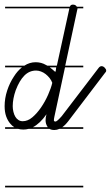

<svg xmlns="http://www.w3.org/2000/svg" viewBox="-22 -571 479 830"><path d="M338 -535H313Q313 -530 312 -529L260 -287H338V-280H259L213 -66Q211 -57 211 -51Q211 -46 217.5 -45.5Q224 -45 245 -69L404 -277Q410 -285 417 -285Q424 -285 430.5 -278.5Q437 -272 437 -266Q437 -260 432 -256L273 -47Q260 -30 247 -21H338V-14H235Q224 -9 213 -9Q200 -9 192 -14H102Q91 -11 79 -11Q67 -11 56 -14H0V-21H40Q30 -27 22 -37Q11 -50 4.5 -68.5Q-2 -87 -2 -112Q-2 -146 9 -179.5Q20 -213 38 -240Q53 -264 73 -280H0V-287H83Q106 -302 132 -302Q157 -302 177 -290Q180 -289 183 -287H223L224 -288L278 -535H0V-542H280Q283 -551 293 -551Q303 -551 308 -545Q309 -544 310 -542H338ZM204 -213Q200 -224 192.5 -233.5Q185 -243 175.5 -250.5Q166 -258 155 -262Q144 -266 134 -266Q105 -266 83.5 -244.5Q62 -223 46 -181Q33 -144 33 -112Q33 -100 36 -87.5Q39 -75 44.5 -66Q50 -57 58 -52Q66 -47 76 -47Q98 -47 118 -64Q138 -81 155.5 -106.5Q173 -132 186 -161.5Q199 -191 204 -213ZM338 239H0V232H338ZM184 -22Q175 -35 175 -51Q175 -64 179 -77Q151 -37 120 -21H184ZM217 -260Q220 -266 220 -273Q220 -277 221 -280H193Q205 -271 217 -260Z"/></svg>

Font: Gruenewald VA 1. Klasse
Style: Regular
Weight: 400
Designer: Peter Wiegel
Foundry: Peter Wiegel, nach dem Schriftentwurf von Dr. H. Gr¸newald
Version: Version 0.007